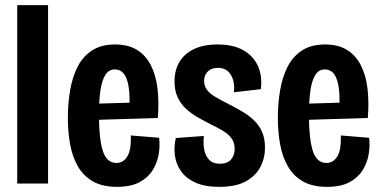

<svg xmlns="http://www.w3.org/2000/svg" viewBox="-20 -714 1484 747"><path d="M47 0V-694H167V0Z M435 13Q379 13 342 -8Q305 -29 283.5 -66Q262 -103 253 -151.5Q244 -200 244 -256Q244 -310 252.5 -361Q261 -412 281 -452.5Q301 -493 337 -517Q373 -541 428 -541Q479 -541 513.5 -519.5Q548 -498 567.5 -459Q587 -420 593 -368Q599 -316 594 -255L333 -247V-310L500 -315L483 -285Q486 -341 480.5 -376Q475 -411 461.5 -427.5Q448 -444 427 -444Q404 -444 390.5 -423.5Q377 -403 371 -364Q365 -325 365 -267Q365 -174 380 -127Q395 -80 433 -80Q447 -80 458 -87Q469 -94 476.5 -107.5Q484 -121 487 -141Q490 -161 489 -187L599 -178Q603 -148 597.5 -114.5Q592 -81 574 -52Q556 -23 522.5 -5Q489 13 435 13Z M833 13Q777 13 740.5 -3.5Q704 -20 684.5 -47.5Q665 -75 660.5 -109Q656 -143 664 -177L773 -185Q770 -157 774.5 -132.5Q779 -108 793.5 -92.5Q808 -77 835 -77Q865 -77 879 -93.5Q893 -110 893 -134Q893 -159 881 -175.5Q869 -192 847.5 -205Q826 -218 797 -232Q773 -244 748.5 -258Q724 -272 703.5 -291Q683 -310 671 -336Q659 -362 659 -397Q659 -440 677.5 -472Q696 -504 733.5 -522.5Q771 -541 827 -541Q887 -541 926 -519Q965 -497 983 -458.5Q1001 -420 995 -367L890 -355Q893 -380 887.5 -401Q882 -422 867.5 -436Q853 -450 828 -450Q802 -450 788 -435.5Q774 -421 774 -399Q774 -380 785 -365Q796 -350 816 -338Q836 -326 864 -312Q893 -297 920 -281.5Q947 -266 967.5 -246.5Q988 -227 999.5 -201Q1011 -175 1011 -139Q1011 -99 993 -64.5Q975 -30 936.5 -8.5Q898 13 833 13Z M1252 13Q1196 13 1159 -8Q1122 -29 1100.5 -66Q1079 -103 1070 -151.5Q1061 -200 1061 -256Q1061 -310 1069.5 -361Q1078 -412 1098 -452.5Q1118 -493 1154 -517Q1190 -541 1245 -541Q1296 -541 1330.5 -519.5Q1365 -498 1384.5 -459Q1404 -420 1410 -368Q1416 -316 1411 -255L1150 -247V-310L1317 -315L1300 -285Q1303 -341 1297.5 -376Q1292 -411 1278.5 -427.5Q1265 -444 1244 -444Q1221 -444 1207.5 -423.5Q1194 -403 1188 -364Q1182 -325 1182 -267Q1182 -174 1197 -127Q1212 -80 1250 -80Q1264 -80 1275 -87Q1286 -94 1293.5 -107.5Q1301 -121 1304 -141Q1307 -161 1306 -187L1416 -178Q1420 -148 1414.5 -114.5Q1409 -81 1391 -52Q1373 -23 1339.5 -5Q1306 13 1252 13Z"/></svg>

Font: Bricolage Grotesque 36pt Condensed SemiBold
Style: Regular
Weight: 600
Width: 3
Designer: Mathieu Triay
Foundry: Atelier Triay
Version: Version 1.001;gftools[0.9.33.dev8+g029e19f]